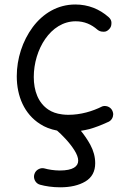

<svg xmlns="http://www.w3.org/2000/svg" viewBox="-20 -545 563 838"><path d="M457.5 -418.9C463.4 -425.3 466.3 -433.1 466.3 -442.4C466.3 -444.3 468.8 -457.5 453.6 -470.7C414.1 -505.4 365.2 -525.4 308.6 -525.4C231.9 -525.4 168 -486.8 123 -426.8C78.1 -366.2 53.2 -289.1 53.2 -212.4C53.2 -124.5 86.4 -47.4 154.8 -3.9C176.3 10.3 201.2 19.5 229 24.9C239.3 33.7 251 44.9 264.2 59.1C279.3 75.2 293 92.3 304.2 109.9C315.4 127.4 321.3 143.1 321.3 156.2C321.3 181.2 298.8 199.2 240.7 199.2C216.8 199.2 190.4 194.8 175.3 190.4C171.9 189.5 168.5 189 165 189C153.3 189 135.3 196.8 129.9 215.8C128.9 219.2 128.4 222.7 128.4 226.1C128.4 238.3 135.7 255.9 154.8 261.2C177.7 267.6 209 272.5 242.7 272.5C287.1 272.5 323.7 264.2 352.5 247.1C381.3 230 395.5 203.1 395.5 167.5C395.5 139.6 388.2 112.8 374 86.4C361.8 64.5 348.1 44.4 333 25.9C345.7 23.9 357.9 21.5 369.6 18.6C396 11.2 422.4 1 448.7 -11.2C467.8 -17.6 474.1 -34.7 474.1 -45.9C474.1 -49.3 473.6 -53.2 472.2 -57.1C466.3 -76.2 448.2 -82.5 438 -82.5C434.1 -82.5 430.2 -82 426.3 -80.6C383.3 -59.1 332.5 -43.9 278.3 -43.9C270 -43.9 261.7 -44.4 253.9 -45.4C252.4 -45.4 251.5 -45.4 250 -45.9C227.1 -48.8 207.5 -55.7 191.4 -66.4C146.5 -96.2 127.4 -148.9 127.4 -209C127.4 -328.1 200.2 -452.1 310.5 -452.1C347.7 -452.1 378.4 -439 405.8 -415C412.6 -409.7 420.4 -406.7 429.7 -406.7C431.6 -406.7 444.3 -403.8 457.5 -418.9Z"/></svg>

Font: Mikhak
Style: Regular
Weight: 400
Designer: Amin Abedi
Version: Version 3.2